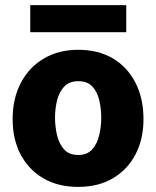

<svg xmlns="http://www.w3.org/2000/svg" viewBox="-20 -722 612 752"><path d="M286 10Q208 10 150.5 -23.2Q93 -56.5 61.2 -116.2Q29.5 -176 29.5 -255.5Q29.5 -336.5 61.8 -397.8Q94 -459 152 -493Q210 -527 286.5 -527Q365.5 -527 422.8 -492.8Q480 -458.5 511 -397.2Q542 -336 542 -255.5Q542 -178 511.2 -118.2Q480.5 -58.5 423 -24.2Q365.5 10 286 10ZM286.5 -115Q321.5 -115 341 -136.8Q360.5 -158.5 368.5 -192.2Q376.5 -226 376.5 -261Q376.5 -295.5 369 -328.5Q361.5 -361.5 342 -382.8Q322.5 -404 286.5 -404Q251.5 -404 231.8 -383.2Q212 -362.5 203.8 -329.8Q195.5 -297 195.5 -261Q195.5 -227 203.2 -193.2Q211 -159.5 230.8 -137.2Q250.5 -115 286.5 -115ZM474.5 -702V-596H98.5V-702Z"/></svg>

Font: Public Sans ExtraBold
Style: Regular
Weight: 800
Designer: The Public Sans Project Authors: Dan O. Williams and USWDS (Libre Franklin designed by Pablo Impallari and Rodrigo Fuenz
Version: Version 1.007